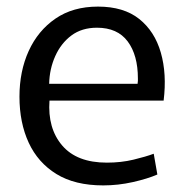

<svg xmlns="http://www.w3.org/2000/svg" viewBox="-20 -551 560 582"><path d="M293 11Q207 11 151 -23.5Q95 -58 67 -118.5Q39 -179 39 -258Q39 -335 67 -396.5Q95 -458 148 -494.5Q201 -531 277 -531Q355 -531 402 -493.5Q449 -456 467.5 -391.5Q486 -327 476 -246H130Q124 -162 168.5 -110Q213 -58 304 -58Q347 -58 384.5 -67Q422 -76 446 -85L457 -22Q427 -9 382.5 1Q338 11 293 11ZM274 -467Q228 -467 196.5 -443.5Q165 -420 147.5 -381Q130 -342 129 -297H397Q398 -302 398 -306Q398 -310 398 -313Q398 -384 367 -425.5Q336 -467 274 -467Z"/></svg>

Font: Murecho
Style: Regular
Weight: 400
Designer: Neil Summerour
Foundry: Positype
Version: Version 1.010; ttfautohint (v1.8.3)